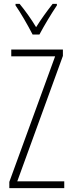

<svg xmlns="http://www.w3.org/2000/svg" viewBox="-20 -969 371 989"><path d="M148 -791H183C208 -838 244 -898 273 -941V-949H251C217 -905 193 -872 166 -829C141 -871 107 -918 81 -949H60V-941C84 -907 123 -840 148 -791ZM311 0V-35H69L304 -681V-714H38V-679H264L28 -32V0Z"/></svg>

Font: Noto Sans Thai ExtCond ExtLt
Style: Regular
Weight: 200
Width: 2
Designer: Monotype Design Team
Foundry: Monotype Imaging Inc.
Version: Version 2.002